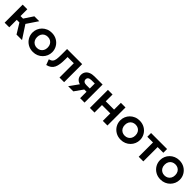

<svg xmlns="http://www.w3.org/2000/svg" viewBox="474 -2129 3759 3759"><g transform="rotate(45 2353.0 -250.0)"><path d="M403 0 241 -264 397 -500H533L378.5 -270.5L555.5 0ZM74 0V-500H202V-311.5H353V-207.5H202V0Z M868.5 15Q788.5 15 726.8 -21.2Q665 -57.5 630 -117.8Q595 -178 595 -250Q595 -303 615 -351Q635 -399 671.8 -435.8Q708.5 -472.5 758.5 -493.8Q808.5 -515 868.5 -515Q948 -515 1009.8 -479Q1071.5 -443 1106.8 -382.5Q1142 -322 1142 -250Q1142 -197 1121.8 -149.2Q1101.5 -101.5 1065 -64.5Q1028.5 -27.5 978.5 -6.2Q928.5 15 868.5 15ZM868.5 -97Q910.5 -97 943.8 -115.8Q977 -134.5 996 -168.8Q1015 -203 1015 -250Q1015 -297 996 -331.5Q977 -366 944 -384.5Q911 -403 868.5 -403Q826 -403 792.8 -384.5Q759.5 -366 740.8 -331.5Q722 -297 722 -250Q722 -203 741 -168.8Q760 -134.5 793 -115.8Q826 -97 868.5 -97Z M1235.5 10 1192 -104.5Q1243 -117.5 1266.5 -144.5Q1290 -171.5 1296.5 -219Q1303 -266.5 1303 -340.5V-500H1721V0H1593V-396H1421V-340.5Q1421 -262 1413 -202.5Q1405 -143 1384.8 -100.5Q1364.5 -58 1328.2 -31Q1292 -4 1235.5 10Z M1832.5 0 2018 -259 2048.5 -178.5Q1987.5 -178.5 1943.5 -197.2Q1899.5 -216 1875.5 -251Q1851.5 -286 1851.5 -334Q1851.5 -386 1877.2 -423.2Q1903 -460.5 1950.5 -480.2Q1998 -500 2062 -500H2286.5V0H2164V-406H2075.5Q2028 -406 2003.2 -388.8Q1978.5 -371.5 1978.5 -337.5Q1978.5 -304.5 2001.2 -286Q2024 -267.5 2067 -267.5H2178.5V-177.5H2101L1975.5 0Z M2434 0V-500H2562V-311.5H2792.5V-500H2920.5V0H2792.5V-207.5H2562V0Z M3299.5 15Q3219.5 15 3157.8 -21.2Q3096 -57.5 3061 -117.8Q3026 -178 3026 -250Q3026 -303 3046 -351Q3066 -399 3102.8 -435.8Q3139.5 -472.5 3189.5 -493.8Q3239.5 -515 3299.5 -515Q3379 -515 3440.8 -479Q3502.5 -443 3537.8 -382.5Q3573 -322 3573 -250Q3573 -197 3552.8 -149.2Q3532.5 -101.5 3496 -64.5Q3459.5 -27.5 3409.5 -6.2Q3359.5 15 3299.5 15ZM3299.5 -97Q3341.5 -97 3374.8 -115.8Q3408 -134.5 3427 -168.8Q3446 -203 3446 -250Q3446 -297 3427 -331.5Q3408 -366 3375 -384.5Q3342 -403 3299.5 -403Q3257 -403 3223.8 -384.5Q3190.5 -366 3171.8 -331.5Q3153 -297 3153 -250Q3153 -203 3172 -168.8Q3191 -134.5 3224 -115.8Q3257 -97 3299.5 -97Z M3786 0V-396H3628.5V-500H4071.5V-396H3914V0Z M4400.5 15Q4320.5 15 4258.8 -21.2Q4197 -57.5 4162 -117.8Q4127 -178 4127 -250Q4127 -303 4147 -351Q4167 -399 4203.8 -435.8Q4240.5 -472.5 4290.5 -493.8Q4340.5 -515 4400.5 -515Q4480 -515 4541.8 -479Q4603.5 -443 4638.8 -382.5Q4674 -322 4674 -250Q4674 -197 4653.8 -149.2Q4633.5 -101.5 4597 -64.5Q4560.5 -27.5 4510.5 -6.2Q4460.5 15 4400.5 15ZM4400.5 -97Q4442.5 -97 4475.8 -115.8Q4509 -134.5 4528 -168.8Q4547 -203 4547 -250Q4547 -297 4528 -331.5Q4509 -366 4476 -384.5Q4443 -403 4400.5 -403Q4358 -403 4324.8 -384.5Q4291.5 -366 4272.8 -331.5Q4254 -297 4254 -250Q4254 -203 4273 -168.8Q4292 -134.5 4325 -115.8Q4358 -97 4400.5 -97Z"/></g></svg>

Font: Geologica Roman Medium
Style: Regular
Weight: 500
Designer: Sindre Bremnes, Frode Helland
Foundry: Monokrom Skriftforlag AS
Version: Version 1.010;gftools[0.9.28]